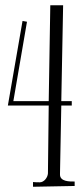

<svg xmlns="http://www.w3.org/2000/svg" viewBox="-20 -714 320 733"><path d="M214 -328 221 -694H172L166 -328H31L83 -631L66 -634L10 -311H166L163 -52C162 -36 148 -18 132 -18C123 -18 115 -18 106 -19V-1L265 -4V-21C246 -21 208 -20 209 -49L214 -311H254V-328Z"/></svg>

Font: Bigelow Rules
Style: Regular
Weight: 400
Designer: Astigmatic (AOETI)
Foundry: Astigmatic (AOETI)
Version: Version 1.000